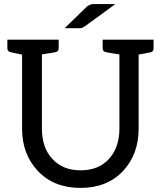

<svg xmlns="http://www.w3.org/2000/svg" viewBox="-20 -910 789 939"><path d="M731 -716V-673Q731 -657 716 -654L658 -643V-280Q658 -156 582 -74Q504 9 374 9Q243 9 165 -74Q88 -156 88 -280V-643Q42 -652 32 -655Q16 -658 16 -674V-716H267V-674Q267 -658 252 -655Q233 -651 185 -644V-282Q185 -188 235 -134Q286 -77 374 -77Q463 -77 514 -134Q564 -190 564 -281V-644Q516 -651 498 -655Q482 -658 482 -674V-716ZM396 -782Q390 -778 382 -774Q378 -772 364 -772H296L401 -874Q407 -880 410 -882L415 -884Q419 -885 420 -886Q426 -890 430 -890H544Z"/></svg>

Font: Aleo
Style: Regular
Weight: 400
Designer: Alessio Laiso
Version: Version 1.1